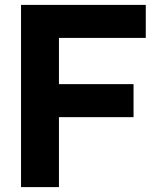

<svg xmlns="http://www.w3.org/2000/svg" viewBox="-20 -765 627 785"><path d="M221 0V-286H526V-421H221V-610H576V-745H66V0Z"/></svg>

Font: Plus Jakarta Sans ExtraBold
Style: Regular
Weight: 800
Designer: Gumpita Rahayu
Foundry: Tokotype
Version: Version 2.071;gftools[0.9.30]